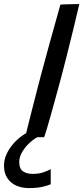

<svg xmlns="http://www.w3.org/2000/svg" viewBox="-117 -681 416 959"><path d="M136.4 164V239.4Q119.2 246.7 92.8 252.6Q66.4 258.4 27.4 258.4Q-8.7 258.4 -36.9 245.5Q-65.2 232.6 -81.1 207.5Q-97.1 182.4 -97.1 146.8Q-97.1 117.8 -85 90.7Q-72.9 63.6 -53.7 40.7Q-34.4 17.8 -11.8 0.9Q10.7 -16 31.4 -24.2L77.2 0.8Q55.4 10.1 32.6 30.8Q9.8 51.4 -5.6 77Q-20.9 102.6 -20.9 127.9Q-20.9 161.8 -2.1 174.7Q16.7 187.5 45.1 187.5Q73.3 187.5 93.6 181.6Q113.8 175.8 136.4 164ZM103.5 4.5Q92.2 4.5 74.8 4.2Q57.4 3.8 39.6 2.8Q21.8 1.9 9.8 0.2Q16.2 -26.9 25.7 -64.9Q35.1 -102.8 46.2 -145.8Q57.2 -188.9 68.3 -231.7Q79.4 -274.5 89.1 -311.6Q108.1 -382.7 132.4 -470.9Q156.8 -559.1 184.7 -658.1Q190.2 -658.6 201.8 -659Q213.4 -659.3 227.8 -659.8Q242.2 -660.2 255.8 -660.4Q269.4 -660.6 279.2 -660.6Q264.8 -599.2 248.6 -532.3Q232.3 -465.4 216.2 -401.6Q200.1 -337.7 186 -284.9Q179.6 -261.3 170.6 -228.4Q161.6 -195.5 151.7 -159.6Q141.8 -123.6 132.3 -90.2Q122.9 -56.9 115.3 -31.7Q107.8 -6.4 103.5 4.5Z"/></svg>

Font: Grandstander Thin
Style: Italic
Weight: 100
Italic angle: -15°
Designer: Tyler Finck
Foundry: Etcetera Type Co
Version: Version 1.200